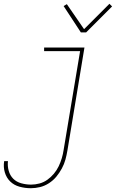

<svg xmlns="http://www.w3.org/2000/svg" viewBox="-43 -771 663 1014"><path d="M120 223Q89 223 60 215Q31 207 11 187.5Q-9 168 -17.5 139.5Q-26 111 -21 80H-1Q-4 106 3 131Q10 156 27 173Q44 190 69.5 197Q95 204 121 204Q143 204 165.5 198Q188 192 207 178.5Q226 165 241.5 146.5Q257 128 267 107Q277 86 283.5 64Q290 42 293 21L380 -501H190V-520H403L313 24Q309 48 302.5 72Q296 96 283.5 119Q271 142 254.5 162Q238 182 215.5 196.5Q193 211 168.5 217Q144 223 120 223ZM384 -600 293 -739 310 -749 401 -617 535 -751 549 -737 412 -600Z"/></svg>

Font: Iosevka Thin Extended Oblique
Style: Regular
Weight: 100
Width: 7
Italic angle: -9°
Monospace: yes
Designer: Belleve Invis
Foundry: Belleve Invis
Version: Version 32.5.0; ttfautohint (v1.8.4)